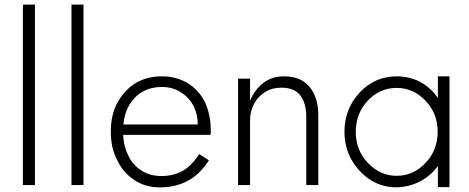

<svg xmlns="http://www.w3.org/2000/svg" viewBox="-20 -800 2027 830"><path d="M79 -780V0H131V-780Z M289 -780V0H341V-780Z M672 10Q740 10 793 -19Q845 -47 883 -107L841 -134Q810 -85 771 -62Q730 -39 678 -39Q628 -39 591 -63Q552 -88 533 -131Q512 -174 512 -234Q512 -292 533 -335Q554 -377 592 -401Q630 -424 680 -424Q724 -424 759 -403Q795 -381 815 -345Q835 -307 835 -261L834 -259V-253Q833 -250 833 -245Q831 -243 830 -237L828 -231L850 -262H492V-217H889L891 -223V-229V-242Q891 -303 865 -361Q838 -412 791 -441Q741 -470 680 -470Q614 -470 565 -440Q516 -409 487 -355Q459 -303 459 -231Q459 -159 487 -107Q513 -52 562 -21Q608 10 672 10Z M1304 -296V0H1356V-302Q1356 -378 1318 -425Q1280 -470 1208 -470Q1156 -470 1119 -442Q1080 -412 1061 -364V-460H1009V0H1061V-280Q1061 -320 1079 -352Q1096 -384 1127 -403Q1157 -421 1196 -421Q1252 -421 1278 -388Q1304 -353 1304 -296Z M1872 -81 1873 -83V9H1923V-470H1873V-377L1872 -378Q1807 -469 1695 -470Q1601 -470 1535 -400Q1469 -330 1469 -230Q1469 -132 1535 -61Q1601 10 1695 10Q1749 8 1794 -15Q1841 -39 1872 -81ZM1820 -96Q1767 -40 1695 -40Q1623 -40 1570 -96Q1518 -151 1518 -230Q1518 -310 1570 -365Q1622 -420 1695 -420Q1767 -420 1820 -364Q1872 -309 1872 -230Q1872 -151 1820 -96Z"/></svg>

Font: NM-font
Style: Light
Weight: 500
Designer: ""
Foundry: ""
Version: ""